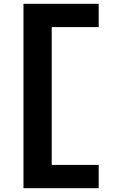

<svg xmlns="http://www.w3.org/2000/svg" viewBox="-20 -843 616 1006"><path d="M103 143H497V21H251V-701H497V-823H103Z"/></svg>

Font: Iosevka Sparkle Heavy
Style: Regular
Weight: 900
Designer: Belleve Invis
Foundry: Belleve Invis
Version: Version 4.5.0; ttfautohint (v1.8.3)